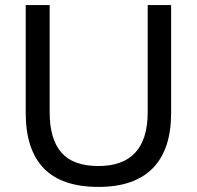

<svg xmlns="http://www.w3.org/2000/svg" viewBox="-20 -725 773 754"><path d="M367 9Q222 9 151.5 -64.5Q81 -138 81 -281V-705H175V-284Q175 -179 221 -126Q267 -73 367 -73Q463 -73 511.5 -126Q560 -179 560 -284V-705H652V-281Q652 -138 580 -64.5Q508 9 367 9Z"/></svg>

Font: Mulish ExtraLight Medium
Style: Regular
Weight: 500
Version: Version 3.603